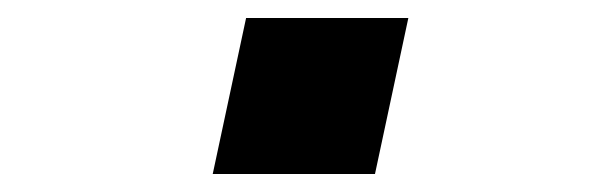

<svg xmlns="http://www.w3.org/2000/svg" viewBox="-20 -426 655 213"><path d="M216 -233 253 -406H433L396 -233Z"/></svg>

Font: Azeret Mono Thin
Style: Bold Italic
Weight: 700
Italic angle: -12°
Version: Version 1.002